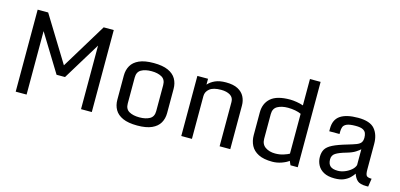

<svg xmlns="http://www.w3.org/2000/svg" viewBox="-67 -1161 3331 1597"><g transform="rotate(15 1599.0 -362.0)"><path d="M106.4 0V-706.1H196.8L437 -315.4L674.8 -706.1H761.7V0H668.9V-547.4L471.2 -223.6H398.4L200.2 -546.4V0Z M1154.8 10.7Q1077.1 10.7 1030 -10.5Q982.9 -31.7 961.7 -68.8Q940.4 -106 940.4 -153.8V-362.3Q940.4 -410.2 961.7 -447.5Q982.9 -484.9 1030 -506.1Q1077.1 -527.3 1154.8 -527.3Q1231.9 -527.3 1279.1 -506.1Q1326.2 -484.9 1347.7 -447.5Q1369.1 -410.2 1369.1 -362.3V-153.8Q1369.1 -106 1347.7 -68.8Q1326.2 -31.7 1279.1 -10.5Q1231.9 10.7 1154.8 10.7ZM1154.8 -59.6Q1208.5 -59.6 1242.9 -78.9Q1277.3 -98.1 1277.3 -146V-370.1Q1277.3 -418 1242.9 -437.5Q1208.5 -457 1154.8 -457Q1100.1 -457 1066.2 -437.5Q1032.2 -418 1032.2 -370.1V-146Q1032.2 -98.1 1066.2 -78.9Q1100.1 -59.6 1154.8 -59.6Z M1532.2 -517.6H1624V-467.3Q1647 -493.7 1684.1 -510.5Q1721.2 -527.3 1777.3 -527.3Q1841.3 -527.3 1880.1 -506.6Q1918.9 -485.8 1936.5 -451.4Q1954.1 -417 1954.1 -376V0H1862.3V-381.3Q1862.3 -419.9 1832 -438.5Q1801.8 -457 1753.9 -457Q1686.5 -457 1655.3 -431.6Q1624 -406.2 1624 -368.7V0H1532.2Z M2112.3 -163.6V-358.9Q2112.3 -437 2164.1 -482.2Q2215.8 -527.3 2328.6 -527.3Q2353 -527.3 2386.2 -522Q2419.4 -516.6 2443.4 -507.8V-734.9H2535.2V0H2472.7L2457.5 -34.2Q2435.1 -16.6 2396.2 -2.9Q2357.4 10.7 2317.4 10.7Q2243.2 10.7 2198 -12.2Q2152.8 -35.2 2132.6 -74.5Q2112.3 -113.8 2112.3 -163.6ZM2443.4 -92.3V-435.5Q2422.9 -445.3 2392.3 -451.2Q2361.8 -457 2329.6 -457Q2275.4 -457 2239.7 -437Q2204.1 -417 2204.1 -369.1V-156.7Q2204.1 -108.4 2238.5 -85Q2272.9 -61.5 2323.2 -61.5Q2362.3 -61.5 2395 -72.3Q2427.7 -83 2443.4 -92.3Z M2853 10.7Q2795.9 10.7 2760 -9Q2724.1 -28.8 2707.3 -61.3Q2690.4 -93.8 2690.4 -130.9Q2690.4 -169.9 2705.8 -196.5Q2721.2 -223.1 2763.9 -244.9Q2806.6 -266.6 2889.2 -290.5Q2932.1 -303.2 2958 -313Q2983.9 -322.8 2995.6 -337.9Q3007.3 -353 3007.3 -381.3Q3007.3 -402.3 3000.7 -419.4Q2994.1 -436.5 2973.9 -446.8Q2953.6 -457 2912.1 -457Q2860.4 -457 2836.4 -446.3Q2812.5 -435.5 2805.9 -418.2Q2799.3 -400.9 2799.3 -379.9V-356.9H2710.9V-380.4Q2710.9 -457 2762.2 -492.2Q2813.5 -527.3 2915 -527.3Q3017.6 -527.3 3058.3 -479.5Q3099.1 -431.6 3099.1 -351.6V-130.9Q3099.1 -89.8 3109.6 -78.1Q3120.1 -66.4 3153.3 -66.4L3142.6 3.9H3124Q3072.3 3.9 3049.3 -16.4Q3026.4 -36.6 3014.6 -73.2Q3003.4 -55.7 2983.6 -36.1Q2963.9 -16.6 2932.4 -2.9Q2900.9 10.7 2853 10.7ZM2864.3 -57.6Q2892.1 -57.6 2922.4 -69.6Q2952.6 -81.5 2976.3 -101.3Q3000 -121.1 3007.3 -145V-281.2Q2996.6 -270.5 2970 -253.2Q2943.4 -235.8 2894 -221.7Q2834 -204.6 2805.9 -186.5Q2777.8 -168.5 2777.8 -133.8Q2777.8 -94.7 2798.1 -76.2Q2818.4 -57.6 2864.3 -57.6Z"/></g></svg>

Font: Monda
Style: Regular
Weight: 400
Designer: Vernon Adams
Foundry: Vernon Adams
Version: Version 2.100; ttfautohint (v1.8.3)